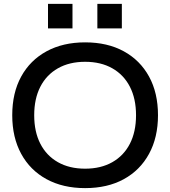

<svg xmlns="http://www.w3.org/2000/svg" viewBox="-20 -958 876 988"><path d="M418 10Q304 10 219.5 -36Q135 -82 89 -166.5Q43 -251 43 -365Q43 -480 89 -564Q135 -648 219.5 -694Q304 -740 418 -740Q533 -740 617 -694Q701 -648 747 -564Q793 -480 793 -365Q793 -251 747 -166.5Q701 -82 617 -36Q533 10 418 10ZM418 -90Q499 -90 558 -123.5Q617 -157 648.5 -218.5Q680 -280 680 -365Q680 -450 648.5 -511.5Q617 -573 558 -606.5Q499 -640 418 -640Q337 -640 278 -606.5Q219 -573 187.5 -511.5Q156 -450 156 -365Q156 -280 187.5 -218.5Q219 -157 278 -123.5Q337 -90 418 -90ZM481 -812V-938H607V-812ZM227 -812V-938H353V-812Z"/></svg>

Font: M PLUS 1 Thin Medium
Style: Regular
Weight: 500
Version: Version 1.001